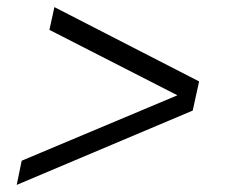

<svg xmlns="http://www.w3.org/2000/svg" viewBox="-20 -560 640 540"><path d="M27 -40 41 -108 479 -292 119 -476 133 -540 540 -331 522 -249Z"/></svg>

Font: Geist Mono Light
Style: Italic
Weight: 300
Italic angle: -12°
Monospace: yes
Designer: Basement.studio, Andrés Briganti, Mateo Zaragoza
Foundry: Basement.studio, Vercel, Andrés Briganti, Guido Ferreyra, Mateo Zaragoza
Version: Version 1.500; ttfautohint (v1.8.4.7-5d5b)